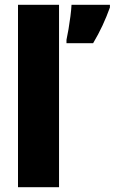

<svg xmlns="http://www.w3.org/2000/svg" viewBox="-20 -780 478 800"><path d="M226 0H55V-760H226ZM438 -749Q424 -710 407 -673.5Q390 -637 368 -600H257V-614Q261 -632 265.5 -658.5Q270 -685 273.5 -712.5Q277 -740 278 -760H438Z"/></svg>

Font: Noto Sans Gujarati UI Condensed Black
Style: Regular
Weight: 900
Width: 3
Designer: Jelle Bosma - Monotype Design Team, Universal Thirst
Foundry: Monotype Imaging Inc.
Version: Version 2.106; ttfautohint (v1.8.4.7-5d5b)